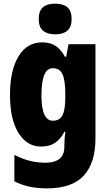

<svg xmlns="http://www.w3.org/2000/svg" viewBox="-20 -796 600 1056"><path d="M211 -563Q255 -563 284.5 -544.5Q314 -526 337 -484H344L357 -553H505V-34Q505 99 441 169.5Q377 240 238 240Q184 240 141 230.5Q98 221 59 201V56Q105 79 145.5 89Q186 99 231 99Q279 99 306.5 78Q334 57 334 10V3Q334 -12 335.5 -33Q337 -54 340 -71H334Q313 -31 283 -10.5Q253 10 206 10Q128 10 81.5 -65Q35 -140 35 -273Q35 -410 82 -486.5Q129 -563 211 -563ZM270 -421Q208 -421 208 -271Q208 -132 271 -132Q308 -132 323.5 -162Q339 -192 339 -256V-283Q339 -355 323.5 -388Q308 -421 270 -421ZM284 -776Q327 -776 350.5 -756Q374 -736 374 -691Q374 -647 350 -627Q326 -607 284 -607Q241 -607 217 -627Q193 -647 193 -691Q193 -736 216 -756Q239 -776 284 -776Z"/></svg>

Font: Noto Sans Tamil Condensed Black
Style: Regular
Weight: 900
Width: 3
Designer: Jelle Bosma - Monotype Design Team
Foundry: Monotype Imaging Inc.
Version: Version 2.004; ttfautohint (v1.8.4.7-5d5b)